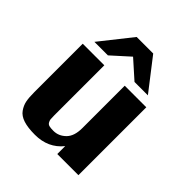

<svg xmlns="http://www.w3.org/2000/svg" viewBox="-191 -808 944 944"><g transform="rotate(45 280.5 -336.0)"><path d="M87 -519 217 -683H332L459 -519H366L273 -602Q259 -589 227 -560.5Q195 -532 181 -519ZM53 -134V-472H203V-125Q203 -105 204 -97Q205 -89 210 -80.5Q215 -72 225 -69.5Q235 -67 254 -67Q290 -67 317.5 -94Q345 -121 345 -177V-472H495V0H348V-55Q295 11 203 11Q154 11 123 1Q92 -9 77 -30.5Q62 -52 57.5 -75Q53 -98 53 -134Z"/></g></svg>

Font: Coval
Style: Black
Weight: 1000
Foundry: Context Ltd
Version: Version 001.000